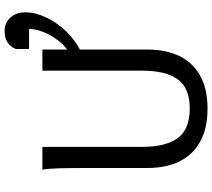

<svg xmlns="http://www.w3.org/2000/svg" viewBox="-64 -855 931 843"><g transform="rotate(-90 401.5 -433.5)"><path d="M346.7 12.2Q259.3 12.2 200.9 -20.3Q142.6 -52.7 114 -111.8Q85.4 -170.9 85.4 -251.5V-500.5Q85.4 -587.4 84.2 -637Q83 -686.5 78.1 -712.9H178.2V-273.4Q178.2 -171.9 216.6 -118.9Q254.9 -65.9 346.7 -65.9Q437 -65.9 474.9 -118.9Q512.7 -171.9 512.7 -273.4V-712.9H605.5V-604Q627.4 -619.6 648.4 -647.9Q669.4 -676.3 682.6 -709.2Q695.8 -742.2 695.8 -771.5H607.9V-830.1Q618.2 -854 637.7 -866.5Q657.2 -878.9 688.5 -878.9Q710.4 -878.9 729 -867.4Q747.6 -856 758.3 -835.4Q769 -814.9 769 -788.6Q769 -743.7 746.3 -696Q723.6 -648.4 686 -609.4Q648.4 -570.3 605.5 -548.3V-251.5Q605.5 -170.9 577.1 -111.8Q548.8 -52.7 491 -20.3Q433.1 12.2 346.7 12.2Z"/></g></svg>

Font: Lesson One
Style: Regular
Weight: 400
Designer: But Ko, Victor Gaultney, Annie Olsen, Julie Remington, Don Collingsworth, Eric Hays, Becca Hirsbrunner
Version: Version 1.100